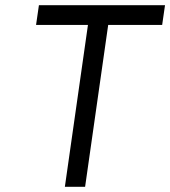

<svg xmlns="http://www.w3.org/2000/svg" viewBox="-20 -720 656 740"><path d="M230 0 319 -624H119L130 -700H616L605 -624H397L308 0Z"/></svg>

Font: Lexend Light
Style: Italic
Weight: 300
Italic angle: -8.13011°
Designer: Bonnie Shaver-Troup, Thomas Jockin
Foundry: Lexend
Version: Version 1.007